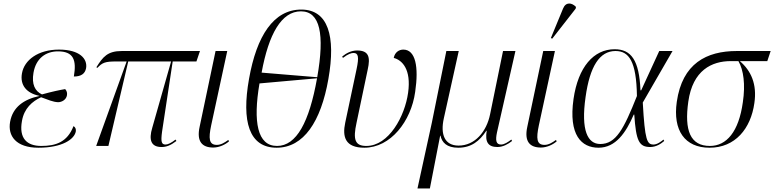

<svg xmlns="http://www.w3.org/2000/svg" viewBox="-20 -824 4371 1084"><path d="M197 10C332 10 400 -38 408 -82C410 -94 406 -106 395 -112C360 -21 294 0 213 0C132 0 86 -43 104 -141C116 -212 162 -252 212 -275C251 -261 279 -248 308 -247C329 -247 354 -261 358 -286C360 -298 358 -310 348 -321C318 -316 275 -307 217 -291C177 -309 158 -349 169 -413C183 -495 239 -534 307 -534C395 -534 413 -486 397 -392C437 -392 460 -407 466 -439C475 -492 430 -544 313 -544C195 -544 117 -485 104 -410C92 -344 129 -298 202 -283V-282C115 -263 52 -220 37 -136C23 -57 70 10 197 10Z M523 0H592L704 -477H946L840 -104C818 -32 834 6 892 6C918 6 942 -2 976 -28L971 -36C947 -17 928 -8 915 -8C892 -8 887 -22 895 -81L955 -477H1089L1109 -536H668C587 -536 561 -503 524 -444L530 -441C558 -471 575 -477 636 -477H695Z M1184 9C1219 9 1254 -9 1273 -26L1269 -34C1248 -19 1228 -6 1204 -6C1159 -6 1157 -43 1172 -115L1263 -536H1197L1107 -108C1089 -25 1121 9 1184 9Z M1542 10C1694 10 1792 -137 1834 -378C1877 -621 1832 -770 1681 -770C1525 -770 1429 -622 1386 -379C1343 -138 1386 10 1542 10ZM1771 -388 1457 -414C1497 -632 1569 -760 1679 -760C1787 -760 1814 -632 1771 -388ZM1544 0C1433 0 1408 -135 1445 -353L1770 -382C1726 -135 1654 0 1544 0Z M2037 10C2185 10 2301 -139 2324 -305C2345 -447 2326 -544 2257 -544C2233 -544 2209 -529 2203 -497C2250 -485 2303 -433 2284 -300C2266 -169 2176 0 2048 0C1984 0 1972 -36 1993 -131L2056 -431C2072 -502 2062 -539 1996 -539C1964 -539 1935 -524 1912 -505L1916 -497C1946 -520 1964 -525 1976 -525C2003 -525 2008 -503 1993 -433L1929 -131C1912 -51 1929 10 2037 10Z M2337 240H2407L2465 -58H2467C2475 -20 2502 10 2567 10C2641 10 2687 -27 2726 -86H2728C2717 -21 2737 6 2788 6C2820 6 2848 -10 2871 -28L2867 -36C2847 -21 2827 -8 2809 -8C2781 -8 2776 -30 2786 -77L2890 -536H2820L2747 -179C2727 -80 2661 -2 2569 -2C2491 -2 2465 -64 2486 -157L2570 -536H2500L2418 -131Z M3098 -606 3230 -775 3232 -785C3209 -809 3175 -815 3159 -776L3090 -609ZM3034 9C3069 9 3104 -9 3123 -26L3119 -34C3098 -19 3078 -6 3054 -6C3009 -6 3007 -43 3022 -115L3113 -536H3047L2957 -108C2939 -25 2971 9 3034 9Z M3359 10C3456 10 3514 -75 3558 -177H3561C3571 -28 3588 6 3651 6C3685 6 3713 -13 3730 -28L3726 -36C3713 -25 3690 -8 3670 -8C3633 -8 3621 -30 3609 -245L3777 -536H3702L3600 -314H3596C3589 -485 3543 -546 3450 -546C3332 -546 3244 -446 3218 -265C3189 -61 3263 10 3359 10ZM3369 -11C3298 -11 3259 -87 3286 -276C3310 -449 3365 -536 3455 -536C3531 -536 3573 -478 3576 -282C3501 -93 3457 -11 3369 -11Z M3986 10C4131 10 4219 -98 4239 -242C4255 -349 4220 -425 4157 -479H4312L4331 -536H4140C3969 -536 3832 -466 3801 -249C3778 -88 3846 10 3986 10ZM3988 0C3877 0 3843 -88 3866 -250C3891 -428 3999 -479 4106 -479H4149C4178 -429 4189 -347 4174 -247C4151 -80 4082 0 3988 0Z"/></svg>

Font: Noto Serif Display Light
Style: Italic
Weight: 300
Italic angle: -12°
Designer: Monotype Design Team
Foundry: Monotype Imaging Inc.
Version: Version 2.009